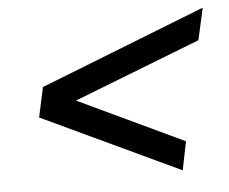

<svg xmlns="http://www.w3.org/2000/svg" viewBox="-41 -549 672 563"><g transform="rotate(-5 295.0 -268.0)"><path d="M575 -503 88 -312 69 -224 475 -33 492 -117 181 -264 554 -409Z"/></g></svg>

Font: Nacelle SemiBold
Style: Italic
Weight: 600
Italic angle: -12°
Designer: Sora Sagano
Foundry: Sora Sagano
Version: Version 1.000;FEAKit 1.0